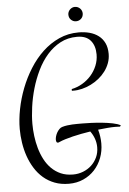

<svg xmlns="http://www.w3.org/2000/svg" viewBox="-64 -864 727 1079"><g transform="rotate(-5 300.0 -324.5)"><path d="M594.2 -126Q587.4 -126 580.8 -126.5Q574.2 -127 567.4 -127Q548.8 -127 523.9 -125Q499 -123 470.2 -119.6Q481.4 -80.1 481.4 -41Q481.4 2.4 466.8 40.5Q452.1 78.6 425.8 107.2Q399.4 135.7 362.5 152.3Q325.7 168.9 281.2 168.9Q236.8 168.9 200.9 155.3Q165 141.6 137.2 117.7Q109.4 93.8 89.4 61.5Q69.3 29.3 56.6 -7.3Q43.9 -43.9 37.8 -83.5Q31.7 -123 31.7 -161.6Q31.7 -214.8 43.2 -273.4Q54.7 -332 76.7 -388.9Q98.6 -445.8 130.9 -497.3Q163.1 -548.8 204.8 -588.1Q246.6 -627.4 297.6 -650.6Q348.6 -673.8 408.2 -673.8Q441.4 -673.8 470.2 -666Q499 -658.2 520.5 -641.8Q542 -625.5 554.2 -600.1Q566.4 -574.7 566.4 -539.1Q566.4 -512.2 557.4 -487.5Q548.3 -462.9 532.5 -441.7Q516.6 -420.4 495.4 -403.3Q474.1 -386.2 450 -374.3Q425.8 -362.3 400.1 -356Q374.5 -349.6 349.6 -350.1H342.3V-359.9Q374 -366.2 402.6 -383.1Q431.2 -399.9 452.4 -424.1Q473.6 -448.2 486.1 -478.5Q498.5 -508.8 498.5 -542Q498.5 -591.3 473.4 -620.6Q448.2 -649.9 397.5 -649.9Q344.7 -649.9 302.7 -627.4Q260.7 -605 228.3 -567.9Q195.8 -530.8 172.4 -482.4Q148.9 -434.1 134 -382.3Q119.1 -330.6 112.1 -279.1Q105 -227.5 105 -184.1Q105 -150.9 109.4 -115.5Q113.8 -80.1 123.3 -46.4Q132.8 -12.7 148.4 17.3Q164.1 47.4 186.8 70.1Q209.5 92.8 239.5 106Q269.5 119.1 308.6 119.1Q338.4 119.1 365.2 108.6Q392.1 98.1 412.4 79.3Q432.6 60.5 444.6 34.7Q456.5 8.8 456.5 -22Q456.5 -46.9 448.2 -70.3Q439.9 -93.8 425.3 -113.3Q399.4 -109.4 374 -104.5Q348.6 -99.6 325.4 -94Q302.2 -88.4 282.5 -82.3Q262.7 -76.2 248.5 -69.8Q244.1 -66.9 239.3 -66.9Q232.4 -66.9 230.5 -72.8Q228.5 -78.6 228.5 -84Q228.5 -92.8 231.7 -103.8Q234.9 -114.7 240.7 -124.8Q246.6 -134.8 254.4 -142.6Q262.2 -150.4 271.5 -152.8Q284.7 -156.7 299.1 -158.7Q313.5 -160.6 328.1 -161.4Q342.8 -162.1 357.4 -162.1Q372.1 -162.1 385.3 -162.1Q405.8 -162.1 435.5 -160.9Q465.3 -159.7 496.6 -156.5Q527.8 -153.3 555.7 -147.7Q583.5 -142.1 599.6 -132.8ZM440.9 -778.3Q440.9 -760.3 429 -748.8Q417 -737.3 399.9 -737.3Q383.8 -737.3 371.8 -748.8Q359.9 -760.3 359.9 -778.3Q359.9 -786.1 363 -793.5Q366.2 -800.8 371.8 -806.4Q377.4 -812 384.5 -815.2Q391.6 -818.4 399.9 -818.4Q408.7 -818.4 416 -815.2Q423.3 -812 429 -806.4Q434.6 -800.8 437.7 -793.5Q440.9 -786.1 440.9 -778.3Z"/></g></svg>

Font: Montez
Style: Regular
Weight: 400
Designer: Astigmatic (AOETI)
Foundry: Astigmatic (AOETI)
Version: Version 1.000